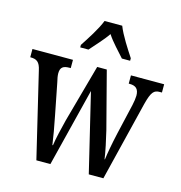

<svg xmlns="http://www.w3.org/2000/svg" viewBox="-112 -866 910 966"><g transform="rotate(15 343.0 -383.0)"><path d="M230 -619V-606H273C300 -638 335 -673 360 -710C384 -673 421 -636 447 -606H490V-619C465 -657 423 -721 406 -766H314C297 -721 255 -657 230 -619ZM59 -440 164 0H237L339 -408L437 0H513L615 -415C632 -481 645 -493 675 -493H686V-536H513V-493H518C551 -493 566 -478 566 -444C566 -433 563 -411 559 -394L522 -234C509 -176 500 -126 496 -94H494C490 -126 475 -197 465 -237L388 -533H338L255 -233C244 -190 229 -127 225 -95H222C218 -126 206 -196 196 -244L164 -407C160 -422 157 -440 157 -451C157 -484 173 -493 205 -493H211V-536H0V-493H2C33 -493 50 -483 59 -440Z"/></g></svg>

Font: Noto Serif Ethiopic ExtraCondensed Medium
Style: Regular
Weight: 500
Width: 2
Designer: Monotype Design Team
Foundry: Monotype Imaging Inc.
Version: Version 2.102